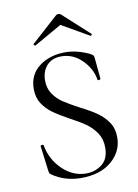

<svg xmlns="http://www.w3.org/2000/svg" viewBox="-76 -683 537 746"><g transform="rotate(-10 192.5 -309.5)"><path d="M227 -258Q267 -238 291 -221Q315 -204 332 -179.5Q349 -155 349 -120Q349 -64 304.5 -26Q260 12 184 12Q121 12 71 -22Q66 -25 64.5 -29Q63 -33 62 -41L50 -136Q49 -140 55 -141Q61 -142 62 -138Q73 -80 114 -41Q155 -2 206 -2Q242 -2 269 -23Q296 -44 296 -89Q296 -122 280 -146Q264 -170 241 -186.5Q218 -203 180 -223Q140 -245 117 -261.5Q94 -278 78 -302Q62 -326 62 -360Q62 -417 104 -448.5Q146 -480 207 -480Q252 -480 301 -457Q310 -452 312.5 -449.5Q315 -447 316 -441L324 -356Q324 -352 318.5 -351Q313 -350 312 -354Q305 -398 270 -432.5Q235 -467 189 -467Q152 -467 131.5 -444Q111 -421 111 -385Q111 -354 126.5 -331.5Q142 -309 165 -294Q188 -279 227 -258ZM207 -631Q213 -631 218 -626L320 -533Q321 -533 321 -531Q321 -529 318.5 -527Q316 -525 315 -526L207 -588L98 -526Q96 -525 93 -528.5Q90 -532 92 -533L195 -626Q200 -631 207 -631Z"/></g></svg>

Font: Cormorant Unicase Light
Style: Regular
Weight: 300
Designer: Christian Thalmann (Catharsis Fonts)
Foundry: Catharsis Fonts
Version: Version 4.000